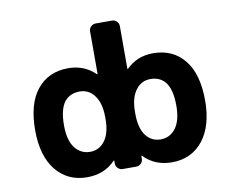

<svg xmlns="http://www.w3.org/2000/svg" viewBox="-80 -860 1161 955"><g transform="rotate(-10 500.0 -383.0)"><path d="M714.8 -9.8Q627.9 -9.8 572.3 -68.4Q571.3 -69.3 570.3 -68.8Q569.3 -68.4 569.3 -67.4V-53.7Q569.3 -39.1 559.1 -29.3Q548.8 -19.5 535.2 -19.5H466.8Q453.1 -19.5 442.9 -29.3Q432.6 -39.1 432.6 -53.7V-67.4Q432.6 -68.4 431.6 -68.8Q430.7 -69.3 429.7 -68.4Q374 -9.8 286.1 -9.8Q189.5 -9.8 129.9 -82Q71.3 -155.3 71.3 -284.2Q71.3 -418 127.9 -488.3Q185.5 -560.5 286.1 -560.5Q367.2 -560.5 422.9 -505.9Q423.8 -504.9 424.8 -505.4Q425.8 -505.9 425.8 -506.8V-721.7Q425.8 -736.3 436 -746.1Q446.3 -755.9 460 -755.9H542Q555.7 -755.9 565.9 -746.1Q576.2 -736.3 576.2 -721.7V-507.8Q576.2 -505.9 577.1 -505.4Q578.1 -504.9 579.1 -505.9Q633.8 -560.5 714.8 -560.5Q815.4 -560.5 873 -488.3Q929.7 -418 929.7 -284.2Q929.7 -155.3 871.1 -82Q812.5 -9.8 714.8 -9.8ZM679.7 -436.5Q633.8 -436.5 605.5 -398.4Q576.2 -359.4 576.2 -289.1V-279.3Q576.2 -207 604.5 -168.9Q632.8 -131.8 679.2 -131.8Q725.6 -131.8 754.9 -169.9Q784.2 -209 784.2 -284.2Q784.2 -362.3 756.8 -400.4Q729.5 -436.5 679.7 -436.5ZM322.3 -436.5Q272.5 -436.5 244.1 -400.4Q216.8 -362.3 216.8 -284.2Q216.8 -209 246.1 -169.9Q276.4 -131.8 322.3 -131.8Q368.2 -131.8 396.5 -168.9Q425.8 -207 425.8 -279.3V-289.1Q425.8 -359.4 396.5 -398.4Q368.2 -436.5 322.3 -436.5Z"/></g></svg>

Font: Rounded-L Mgen+ 1m bold
Style: Bold
Weight: 700
Designer: [Source Han Sans]
Ryoko NISHIZUKA  (kana & ideographs); Paul D. Hunt (Latin, Greek & Cyrillic); Wenlong ZHANG  (bopomofo
Version: Version 1.059.20150602